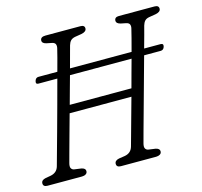

<svg xmlns="http://www.w3.org/2000/svg" viewBox="-102 -812 969 923"><g transform="rotate(-15 382.5 -350.0)"><path d="M153 -78Q148.5 -61 153 -53Q157.5 -45 167 -43L203 -38Q223 -33.5 222.5 -20Q222.5 -10 214.5 -5Q206.5 0 195.5 0H24Q2.5 0 2.5 -17Q2.5 -33.5 24.5 -38L50 -42.5Q82.5 -48.5 91 -78.5Q95 -93 107 -136.2Q119 -179.5 135.5 -239Q152 -298.5 169.5 -363.2Q187 -428 202.5 -485.5H108.5Q94 -485.5 98.5 -501Q103 -517 117 -517H211Q221 -553.5 228.5 -581.8Q236 -610 239.5 -625.5Q242.5 -637.5 239.2 -646Q236 -654.5 222.5 -657.5L195.5 -663Q174.5 -668 175 -681.5Q175.5 -700 200.5 -700H374.5Q395.5 -700 395.5 -684Q395.5 -667.5 370 -662.5L336.5 -657Q322 -654 314.5 -646Q307 -638 303 -624Q299 -608.5 291.2 -580.5Q283.5 -552.5 274 -517H580.5Q590 -553 597.5 -581.2Q605 -609.5 608.5 -625.5Q611.5 -637 608.2 -645.5Q605 -654 591.5 -657L564.5 -662.5Q543.5 -668 544 -681.5Q544.5 -699.5 566 -699.5H743.5Q765 -699.5 764.5 -682.5Q764 -667 739 -662L705.5 -656.5Q691 -654 683.5 -645.8Q676 -637.5 672 -623.5Q668 -608 660.5 -580.2Q653 -552.5 643 -517H724.5Q740.5 -517 736 -501Q731.5 -485.5 716.5 -485.5H634.5Q618.5 -427.5 600.5 -362.5Q582.5 -297.5 566 -237.8Q549.5 -178 537.5 -134.8Q525.5 -91.5 522 -77.5Q517.5 -60.5 522 -52.5Q526.5 -44.5 536 -42.5L572 -37.5Q592 -33 591.5 -19.5Q591.5 -9.5 583.5 -4.5Q575.5 0.5 564.5 0.5H389Q367.5 0.5 367.5 -16.5Q367.5 -33 389.5 -37.5L419 -42Q451.5 -47.5 460 -78.5Q463.5 -91 473 -125.2Q482.5 -159.5 495.8 -207.5Q509 -255.5 524 -309H216.5Q201.5 -255 188.2 -206.8Q175 -158.5 165.5 -124.2Q156 -90 153 -78ZM227.5 -348H534.5Q544 -383 553.5 -418.2Q563 -453.5 572 -485.5H265.5Q256.5 -453.5 246.8 -418.2Q237 -383 227.5 -348Z"/></g></svg>

Font: Fraunces 144pt SuperSoft Light
Style: Italic
Weight: 300
Italic angle: -16°
Version: Version 1.000;[b76b70a41]